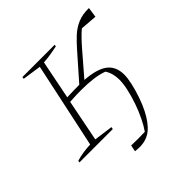

<svg xmlns="http://www.w3.org/2000/svg" viewBox="-180 -673 984 984"><g transform="rotate(-45 311.5 -181.0)"><path d="M11 0 13 -10Q36 -17 61.5 -21Q87 -25 115 -26L214 -490L112 -505L114 -516H348L346 -506Q327 -502 301 -497.5Q275 -493 245 -491L203 -280Q253 -282 285 -282Q289 -282 292 -282L410 -416Q437 -447 464 -472Q491 -497 525 -511.5Q559 -526 605 -525L597 -470L506 -477Q490 -464 472 -445.5Q454 -427 434 -404L328 -281Q413 -275 452.5 -245Q492 -215 492 -155Q492 -131 484 -95Q476 -59 463 -21Q450 17 434 49Q404 108 369.5 135.5Q335 163 286 163Q279 163 270 162.5Q261 162 253 161L260 126Q282 127 308 127Q334 127 359 126Q376 102 393.5 66.5Q411 31 425 -9.5Q439 -50 447.5 -88Q456 -126 456 -155Q456 -202 434 -235Q404 -246 366 -251Q328 -256 278 -256Q264 -256 244.5 -255.5Q225 -255 197 -253L152 -26L255 -12L253 0Z"/></g></svg>

Font: Piazzolla SC Thin
Style: Italic
Weight: 100
Italic angle: -11.3°
Designer: Juan Pablo del Peral
Foundry: Huerta Tipografica
Version: Version 1.330